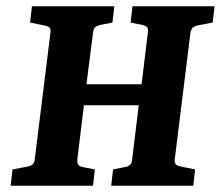

<svg xmlns="http://www.w3.org/2000/svg" viewBox="-20 -593 705 613"><path d="M14 0 20 -52 67 -61Q78 -63 84 -68Q90 -73 91 -85L141 -488Q143 -501 137.5 -505.5Q132 -510 120 -512L76 -521L82 -573H345L339 -521L303 -514Q293 -512 286 -508Q279 -504 277 -488L256 -324H432L452 -488Q454 -500 450 -505.5Q446 -511 432 -514L397 -521L403 -573H665L659 -521L612 -512Q602 -510 596 -505Q590 -500 588 -488L538 -85Q537 -72 542 -67.5Q547 -63 559 -61L603 -52L597 0H335L341 -52L376 -59Q389 -61 395 -66.5Q401 -72 402 -85L423 -257H248L227 -85Q226 -72 230.5 -66.5Q235 -61 247 -59L283 -52L277 0Z"/></svg>

Font: Rasa
Style: Bold Italic
Weight: 700
Italic angle: -7.10001°
Designer: Anna Giedrys (Yrsa+Rasa design), David Brezina (Yrsa art-direction, Rasa art-direction, design)
Foundry: Rosetta Type Foundry
Version: Version 2.004